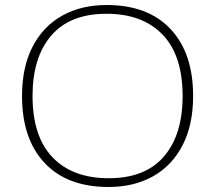

<svg xmlns="http://www.w3.org/2000/svg" viewBox="-20 -737 860 767"><path d="M406 -717Q571 -717 661.2 -621Q751.5 -525 751.5 -353.5Q751.5 -238.5 709.5 -157Q667.5 -75.5 591.5 -32.8Q515.5 10 413.5 10Q248.5 10 158.2 -86Q68 -182 68 -353.5Q68 -469 110 -550.2Q152 -631.5 228 -674.2Q304 -717 406 -717ZM414 -25Q560.5 -25 635 -112Q709.5 -199 709.5 -353Q709.5 -516 629.2 -599Q549 -682 405.5 -682Q259.5 -682 184.8 -595Q110 -508 110 -354Q110 -191.5 190.2 -108.2Q270.5 -25 414 -25Z"/></svg>

Font: Newsreader Caption ExtraLight
Style: Regular
Weight: 275
Designer: Hugues Gentile
Foundry: Production Type
Version: Version 1.001